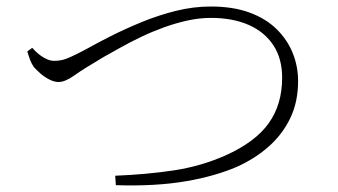

<svg xmlns="http://www.w3.org/2000/svg" viewBox="-20 -631 1040 590"><path d="M334 -91Q432 -95 514.5 -107.5Q597 -120 672 -153Q764 -194 805.5 -252Q847 -310 847 -392Q847 -451 820 -492Q793 -533 744 -554.5Q695 -576 628 -576Q593 -576 556.5 -568Q520 -560 484 -547Q448 -534 414.5 -518Q381 -502 351.5 -485.5Q322 -469 297 -455Q236 -419 208 -399Q180 -379 160 -379Q147 -379 132 -386.5Q117 -394 104.5 -405Q92 -416 84 -425Q77 -435 72.5 -447Q68 -459 64 -473L79 -484Q97 -464 114.5 -454Q132 -444 146 -444Q157 -444 168 -446Q179 -448 197 -456Q215 -464 245 -480Q277 -498 320.5 -520Q364 -542 415 -563Q466 -584 520 -597.5Q574 -611 628 -611Q696 -611 746.5 -592.5Q797 -574 830 -541.5Q863 -509 879.5 -468Q896 -427 896 -382Q896 -318 872 -268Q848 -218 805.5 -180.5Q763 -143 707 -118Q677 -105 637.5 -93.5Q598 -82 551 -74Q504 -66 450 -63Q396 -60 336 -62Z"/></svg>

Font: Noto Serif JP ExtraLight
Style: Regular
Weight: 200
Designer: Ryoko NISHIZUKA  (kana & ideographs); Frank Grießhammer (Latin, Greek & Cyrillic); Wenlong ZHANG  (bopomofo); Sandoll Co
Foundry: Adobe
Version: Version 2.002-H1;hotconv 1.1.0;makeotfexe 2.6.0